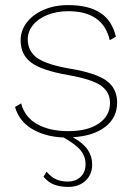

<svg xmlns="http://www.w3.org/2000/svg" viewBox="-20 -530 528 754"><path d="M266 9Q307 32 324.5 58Q342 84 342 116Q342 155 316 179.5Q290 204 248 204Q216 204 192.5 195Q169 186 151 164L163 144Q180 165 200 174Q220 183 246 183Q277 183 296.5 164.5Q316 146 316 115Q316 85 297.5 61.5Q279 38 230 10Q157 7 106 -23.5Q55 -54 39 -110L63 -124Q77 -70 126 -42.5Q175 -15 248 -15Q324 -15 368 -45Q412 -75 412 -126Q412 -169 376 -194Q340 -219 249 -235Q145 -253 103 -284Q61 -315 61 -371Q61 -410 85 -441.5Q109 -473 151.5 -491.5Q194 -510 248 -510Q327 -510 373.5 -480Q420 -450 435 -386L411 -372Q385 -486 248 -486Q203 -486 166.5 -471.5Q130 -457 109.5 -431.5Q89 -406 89 -376Q89 -329 126 -302.5Q163 -276 257 -260Q358 -243 399 -212.5Q440 -182 440 -127Q440 -68 393.5 -32Q347 4 266 9Z"/></svg>

Font: Work Sans ExtraLight
Style: Regular
Weight: 280
Designer: Wei Huang
Foundry: Wei Huang
Version: Version 1.500